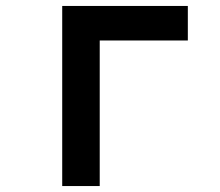

<svg xmlns="http://www.w3.org/2000/svg" viewBox="-20 -625 740 645"><path d="M189 0V-605H611V-489H315V0Z"/></svg>

Font: Martian Mono Medium
Style: Regular
Weight: 500
Monospace: yes
Designer: Roman Shamin
Foundry: Evil Martians
Version: Version 1.000; ttfautohint (v1.8.4.7-5d5b)